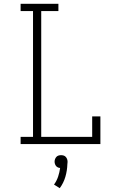

<svg xmlns="http://www.w3.org/2000/svg" viewBox="-20 -755 640 1006"><path d="M88 0V-38H153V-697H88V-735H286V-697H196V-38H463V-145H506V0ZM293 231 263 212Q277 193 284.5 170.5Q292 148 295 125Q289 125 283 122Q277 119 273.5 114.5Q270 110 268 104Q266 98 266 92Q266 85 268.5 78.5Q271 72 275.5 67Q280 62 286.5 60Q293 58 300 58Q307 58 313.5 60Q320 62 324.5 67Q329 72 331.5 78.5Q334 85 334 92V94L333 105Q332 139 322.5 171.5Q313 204 293 231Z"/></svg>

Font: Iosevka Curly Slab XLtEx
Style: Regular
Weight: 200
Width: 7
Monospace: yes
Designer: Belleve Invis
Foundry: Belleve Invis
Version: Version 11.1.0; ttfautohint (v1.8.3)